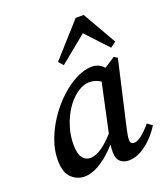

<svg xmlns="http://www.w3.org/2000/svg" viewBox="-130 -777 764 879"><g transform="rotate(-20 252.5 -337.5)"><path d="M132 11Q97 11 69 -14.5Q41 -40 41 -102Q41 -150 59.5 -199.5Q78 -249 108.5 -294Q139 -339 177.5 -374.5Q216 -410 256.5 -430.5Q297 -451 334 -451Q363 -451 384 -432Q405 -413 423 -385L380 -353Q363 -367 342 -377.5Q321 -388 299 -388Q255 -388 210 -342Q177 -309 155 -254.5Q133 -200 133 -143Q133 -100 147.5 -80Q162 -60 186 -60Q213 -60 246.5 -84Q280 -108 329 -166L337 -143Q306 -99 271 -64Q236 -29 200 -9Q164 11 132 11ZM347 11Q323 11 306.5 -3.5Q290 -18 290 -50Q290 -69 292.5 -86Q295 -103 300 -125L360 -404L444 -459L460 -448L386 -125Q379 -93 379 -77Q379 -57 398 -57Q414 -57 436 -74.5Q458 -92 481 -120L505 -103Q488 -75 463 -49Q438 -23 408.5 -6Q379 11 347 11ZM447 -502 324 -634H379L216 -501L196 -524L341 -686H380L474 -522Z"/></g></svg>

Font: Lisu Bosa SemiBold
Style: Italic
Weight: 600
Italic angle: -19°
Designer: David Morse, Annie Olsen, Victor Gaultney, Frank Grießhammer (Latin)
Foundry: SIL International
Version: Version 2.000